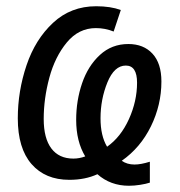

<svg xmlns="http://www.w3.org/2000/svg" viewBox="-20 -566 578 615"><path d="M292 -8Q253 10 202 10Q125 10 81 -40.5Q37 -91 37 -187Q37 -274 65 -357Q93 -440 150 -493Q207 -546 288 -546Q334 -546 367 -534L344 -465Q317 -476 287 -476Q232 -476 194 -430Q156 -384 138 -317Q120 -250 120 -185Q120 -123 144.5 -90.5Q169 -58 215 -58Q234 -58 253 -65Q224 -113 224 -182Q224 -244 243 -299.5Q262 -355 300 -390Q338 -425 391 -425Q440 -425 468.5 -394Q497 -363 497 -305Q497 -230 463.5 -161.5Q430 -93 370 -51Q387 -39 411 -39Q431 -39 460 -48V19Q448 23 429 26Q410 29 393 29Q334 29 292 -8ZM419 -301Q419 -356 383 -356Q346 -356 324 -302Q302 -248 302 -187Q302 -131 323 -96Q367 -127 393 -184.5Q419 -242 419 -301Z"/></svg>

Font: Noto Sans UI Narrow
Style: Italic
Weight: 400
Width: 4
Italic angle: -12°
Designer: Monotype Design Team
Foundry: Monotype Imaging Inc.
Version: Version 1.001